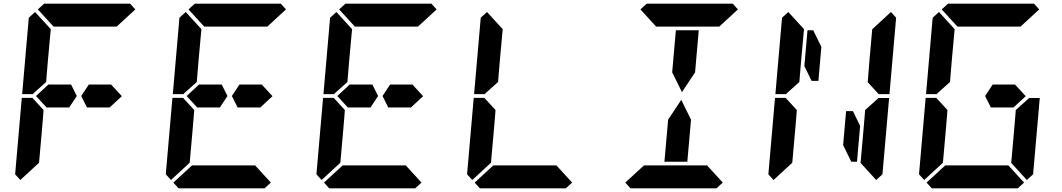

<svg xmlns="http://www.w3.org/2000/svg" viewBox="-20 -1020 5752 1040"><path d="M162 -515 158 -510H100L136 -924L170 -955L255 -862L240 -698L231 -590L230 -576ZM582 -562 640 -499 574 -438H546H510H451L420 -500L461 -562H520H557ZM192 -144 191 -138 90 -45 62 -76 98 -490H156L160 -485L216 -424L213 -384L206 -302ZM185 -969 219 -1000H390H514H685L713 -969L612 -876H587H503H379H295H276H270ZM365 -562 396 -500 355 -438H296H259H232L175 -500L242 -562H269H306Z M978 -515 974 -510H916L952 -924L986 -955L1071 -862L1056 -698L1047 -590L1046 -576ZM1398 -562 1456 -499 1390 -438H1362H1326H1267L1236 -500L1277 -562H1336H1373ZM1008 -144 1007 -138 906 -45 878 -76 914 -490H972L976 -485L1032 -424L1029 -384L1022 -302ZM1447 -31 1413 0H1242H1118H947L919 -31L1020 -124H1045H1129H1253H1337H1362ZM1001 -969 1035 -1000H1206H1330H1501L1529 -969L1428 -876H1403H1319H1195H1111H1092H1086ZM1181 -562 1212 -500 1171 -438H1112H1075H1048L991 -500L1058 -562H1085H1122Z M1794 -515 1790 -510H1732L1768 -924L1802 -955L1887 -862L1872 -698L1863 -590L1862 -576ZM2214 -562 2272 -499 2206 -438H2178H2142H2083L2052 -500L2093 -562H2152H2189ZM1824 -144 1823 -138 1722 -45 1694 -76 1730 -490H1788L1792 -485L1848 -424L1845 -384L1838 -302ZM2263 -31 2229 0H2058H1934H1763L1735 -31L1836 -124H1861H1945H2069H2153H2178ZM1817 -969 1851 -1000H2022H2146H2317L2345 -969L2244 -876H2219H2135H2011H1927H1908H1902ZM1997 -562 2028 -500 1987 -438H1928H1891H1864L1807 -500L1874 -562H1901H1938Z M2610 -515 2606 -510H2548L2584 -924L2618 -955L2703 -862L2688 -698L2679 -590L2678 -576ZM2640 -144 2639 -138 2538 -45 2510 -76 2546 -490H2604L2608 -485L2664 -424L2661 -384L2654 -302ZM3079 -31 3045 0H2874H2750H2579L2551 -31L2652 -124H2677H2761H2885H2969H2994Z M3630 -731 3641 -856H3765L3754 -731L3745 -628L3674 -521L3621 -628ZM3895 -31 3861 0H3690H3566H3395L3367 -31L3468 -124H3493H3577H3701H3785H3810ZM3449 -969 3483 -1000H3654H3778H3949L3977 -969L3876 -876H3851H3767H3643H3559H3540H3534ZM3714 -269 3703 -144H3579L3590 -269L3599 -372L3670 -479L3723 -372Z M4242 -515 4238 -510H4180L4216 -924L4250 -955L4335 -862L4320 -698L4311 -590L4310 -576ZM4272 -144 4271 -138 4170 -45 4142 -76 4178 -490H4236L4240 -485L4296 -424L4293 -384L4286 -302ZM4734 -485 4738 -489H4796L4760 -76L4726 -45L4641 -138L4642 -144L4656 -302L4664 -396L4666 -424ZM4806 -955 4834 -924 4798 -510H4740L4736 -514L4680 -575L4681 -586L4690 -698L4704 -856L4705 -862ZM4639 -338 4622 -144H4591L4547 -234L4563 -418H4600ZM4337 -662 4354 -856H4385L4429 -766L4413 -582H4376Z M5058 -515 5054 -510H4996L5032 -924L5066 -955L5151 -862L5136 -698L5127 -590L5126 -576ZM5478 -562 5536 -499 5470 -438H5442H5406H5347L5316 -500L5357 -562H5416H5453ZM5088 -144 5087 -138 4986 -45 4958 -76 4994 -490H5052L5056 -485L5112 -424L5109 -384L5102 -302ZM5550 -485 5554 -489H5612L5576 -76L5542 -45L5457 -138L5458 -144L5472 -302L5480 -396L5482 -424ZM5527 -31 5493 0H5322H5198H5027L4999 -31L5100 -124H5125H5209H5333H5417H5442ZM5081 -969 5115 -1000H5286H5410H5581L5609 -969L5508 -876H5483H5399H5275H5191H5172H5166Z"/></svg>

Font: DSEG14 Classic
Style: Bold Italic
Weight: 700
Italic angle: -5°
Designer: Keshikan(Twitter:@keshinomi_88pro)
Version: Version 0.46